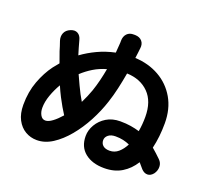

<svg xmlns="http://www.w3.org/2000/svg" viewBox="-137 -968 1274 1170"><g transform="rotate(20 500.0 -382.5)"><path d="M458 -542Q412 -529 374.5 -506Q337 -483 306 -454L335 -391Q347 -365 358.5 -343.5Q370 -322 382 -302Q404 -346 420 -391Q432 -426 441.5 -464.5Q451 -503 458 -542ZM167 -689Q193 -700 212.5 -689.5Q232 -679 239 -651Q251 -606 265 -561Q309 -593 361 -617.5Q413 -642 474 -655L478 -708Q479 -716 479 -722.5Q479 -729 479 -733Q479 -762 495.5 -779.5Q512 -797 541 -796H549Q578 -795 593.5 -777Q609 -759 605 -730Q604 -726 603.5 -717.5Q603 -709 602 -704L597 -665Q684 -661 753 -622Q822 -583 862 -514Q902 -445 902 -352Q902 -308 897.5 -267Q893 -226 884 -188Q899 -175 913.5 -162Q928 -149 942 -135Q961 -117 961.5 -91.5Q962 -66 946 -44Q929 -23 908 -23Q887 -23 869 -42L839 -77Q808 -27 760.5 2Q713 31 647 31Q569 31 522 -7Q475 -45 475 -115Q475 -153 496 -189Q517 -225 554.5 -248Q592 -271 644 -271Q681 -271 712 -266Q743 -261 769 -253Q777 -299 777 -348Q777 -448 723.5 -502Q670 -556 582 -559Q573 -507 561.5 -456Q550 -405 535 -360Q513 -292 478 -226Q443 -160 398.5 -106.5Q354 -53 304.5 -21Q255 11 203 11Q162 11 128 -9Q94 -29 73.5 -68Q53 -107 53 -164Q53 -248 79 -317.5Q105 -387 143 -438L174 -476L149 -546Q146 -556 140 -575.5Q134 -595 130 -605Q121 -632 130.5 -655Q140 -678 167 -689ZM740 -156Q720 -165 697.5 -170Q675 -175 648 -175Q618 -175 601 -161Q584 -147 584 -128Q584 -106 599 -93Q614 -80 642 -80Q674 -80 698.5 -101Q723 -122 740 -156ZM309 -188Q296 -208 282 -232Q268 -256 253 -285Q245 -300 237.5 -316.5Q230 -333 222 -351Q199 -312 183.5 -268.5Q168 -225 168 -186Q168 -159 179.5 -139Q191 -119 211 -119Q231 -119 256.5 -138Q282 -157 309 -188Z"/></g></svg>

Font: Chiron GoRound TC
Style: Bold
Weight: 700
Designer: Ryoko NISHIZUKA 西塚涼子 (kana, bopomofo & ideographs); Paul D. Hunt (Latin, Greek & Cyrillic); Sandoll Communications 산돌커뮤니
Foundry: Adobe
Version: Version 1.000;hotconv 1.1.1;makeotfexe 2.6.0